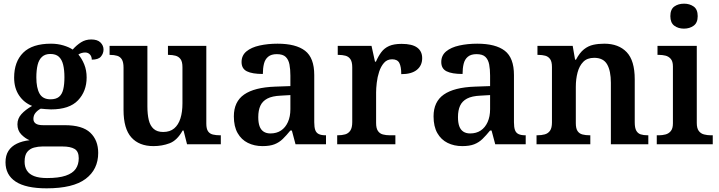

<svg xmlns="http://www.w3.org/2000/svg" viewBox="-20 -786 3919 1046"><path d="M234 240Q121 240 65.5 203.5Q10 167 10 98Q10 61 26 36Q42 11 72 -3.5Q102 -18 141 -22Q117 -32 96 -53.5Q75 -75 75 -109Q75 -140 96.5 -164Q118 -188 155 -209Q111 -226 84 -266Q57 -306 57 -363Q57 -450 106.5 -499Q156 -548 258 -548Q294 -548 325.5 -538.5Q357 -529 376 -516Q397 -540 421.5 -555.5Q446 -571 477 -571Q511 -571 527.5 -554.5Q544 -538 544 -516Q544 -495 530 -478Q516 -461 480 -461Q480 -478 470 -489Q460 -500 444 -500Q434 -500 424 -497Q414 -494 407 -489Q426 -467 439 -435Q452 -403 452 -364Q452 -289 405 -239.5Q358 -190 258 -190Q247 -190 229.5 -191.5Q212 -193 202 -194Q186 -186 174 -172Q162 -158 162 -138Q162 -122 174.5 -113Q187 -104 215 -104H333Q429 -104 472 -63Q515 -22 515 47Q515 137 446.5 188.5Q378 240 234 240ZM236 184Q300 184 338 171Q376 158 392.5 134Q409 110 409 76Q409 39 386.5 25.5Q364 12 320 12H211Q188 12 165.5 18Q143 24 128.5 41.5Q114 59 114 95Q114 123 126.5 143Q139 163 166 173.5Q193 184 236 184ZM255 -245Q285 -245 301.5 -258.5Q318 -272 324.5 -299Q331 -326 331 -365Q331 -405 324 -433.5Q317 -462 300.5 -477Q284 -492 254 -492Q226 -492 209 -476.5Q192 -461 185 -432.5Q178 -404 178 -364Q178 -307 195.5 -276Q213 -245 255 -245Z M816 10Q738 10 695.5 -37.5Q653 -85 653 -187V-417Q653 -447 644 -462Q635 -477 618.5 -482Q602 -487 579 -487H577V-536H783V-207Q783 -163 790.5 -132Q798 -101 817 -84Q836 -67 869 -67Q906 -67 929 -86.5Q952 -106 963 -141Q974 -176 974 -223V-420Q974 -450 963.5 -464Q953 -478 936 -482.5Q919 -487 898 -487H895V-536H1104V-113Q1104 -84 1113.5 -70.5Q1123 -57 1140 -53Q1157 -49 1177 -49H1183V0H999L980 -75H975Q945 -21 904 -5.5Q863 10 816 10Z M1410 10Q1366 10 1330.5 -7.5Q1295 -25 1274.5 -61Q1254 -97 1254 -152Q1254 -232 1310 -271Q1366 -310 1479 -314L1562 -317V-374Q1562 -408 1557 -434.5Q1552 -461 1536.5 -476Q1521 -491 1488 -491Q1458 -491 1441 -477Q1424 -463 1418 -438.5Q1412 -414 1412 -383Q1354 -383 1325 -397.5Q1296 -412 1296 -448Q1296 -484 1322.5 -506Q1349 -528 1394 -538Q1439 -548 1492 -548Q1592 -548 1642 -509.5Q1692 -471 1692 -377V-120Q1692 -93 1697.5 -77.5Q1703 -62 1717 -55.5Q1731 -49 1753 -49H1756V0H1590L1570 -75H1562Q1540 -48 1520.5 -29Q1501 -10 1475.5 0Q1450 10 1410 10ZM1453 -59Q1487 -59 1511 -75Q1535 -91 1548.5 -121Q1562 -151 1562 -191V-268L1510 -265Q1463 -263 1436.5 -249Q1410 -235 1398.5 -210Q1387 -185 1387 -148Q1387 -118 1394 -98.5Q1401 -79 1416 -69Q1431 -59 1453 -59Z M1817 0V-49H1820Q1843 -49 1860.5 -54Q1878 -59 1888.5 -74.5Q1899 -90 1899 -121V-419Q1899 -449 1889 -463.5Q1879 -478 1862 -482.5Q1845 -487 1823 -487H1820V-536H2004L2023 -450H2028Q2041 -480 2057.5 -502Q2074 -524 2100 -535.5Q2126 -547 2168 -547Q2225 -547 2252.5 -527Q2280 -507 2280 -469Q2280 -429 2251 -405.5Q2222 -382 2166 -382Q2166 -423 2155.5 -443Q2145 -463 2116 -463Q2089 -463 2072 -443.5Q2055 -424 2045.5 -395Q2036 -366 2032.5 -335Q2029 -304 2029 -283V-116Q2029 -87 2039 -72.5Q2049 -58 2066 -53.5Q2083 -49 2103 -49H2134V0Z M2498 10Q2454 10 2418.5 -7.5Q2383 -25 2362.5 -61Q2342 -97 2342 -152Q2342 -232 2398 -271Q2454 -310 2567 -314L2650 -317V-374Q2650 -408 2645 -434.5Q2640 -461 2624.5 -476Q2609 -491 2576 -491Q2546 -491 2529 -477Q2512 -463 2506 -438.5Q2500 -414 2500 -383Q2442 -383 2413 -397.5Q2384 -412 2384 -448Q2384 -484 2410.5 -506Q2437 -528 2482 -538Q2527 -548 2580 -548Q2680 -548 2730 -509.5Q2780 -471 2780 -377V-120Q2780 -93 2785.5 -77.5Q2791 -62 2805 -55.5Q2819 -49 2841 -49H2844V0H2678L2658 -75H2650Q2628 -48 2608.5 -29Q2589 -10 2563.5 0Q2538 10 2498 10ZM2541 -59Q2575 -59 2599 -75Q2623 -91 2636.5 -121Q2650 -151 2650 -191V-268L2598 -265Q2551 -263 2524.5 -249Q2498 -235 2486.5 -210Q2475 -185 2475 -148Q2475 -118 2482 -98.5Q2489 -79 2504 -69Q2519 -59 2541 -59Z M2903 0V-49H2907Q2930 -49 2948 -54Q2966 -59 2976.5 -74Q2987 -89 2987 -119V-421Q2987 -450 2977 -464Q2967 -478 2950.5 -482.5Q2934 -487 2912 -487H2908V-536H3100L3113 -461H3118Q3138 -499 3161.5 -517.5Q3185 -536 3212.5 -542Q3240 -548 3272 -548Q3350 -548 3394 -502Q3438 -456 3438 -354V-120Q3438 -89 3446.5 -74Q3455 -59 3470.5 -54Q3486 -49 3508 -49H3512V0H3308V-335Q3308 -400 3287.5 -435.5Q3267 -471 3217 -471Q3179 -471 3157.5 -449Q3136 -427 3126.5 -391Q3117 -355 3117 -313V-115Q3117 -86 3126.5 -72Q3136 -58 3153 -53.5Q3170 -49 3192 -49H3196V0Z M3558 0V-49H3571Q3588 -49 3605.5 -53.5Q3623 -58 3634.5 -72Q3646 -86 3646 -114V-424Q3646 -452 3634 -465.5Q3622 -479 3605 -483Q3588 -487 3571 -487H3562V-536H3776V-116Q3776 -87 3787 -72.5Q3798 -58 3816 -53.5Q3834 -49 3851 -49H3863V0ZM3706 -630Q3675 -630 3653.5 -646Q3632 -662 3632 -698Q3632 -735 3653.5 -750.5Q3675 -766 3707 -766Q3737 -766 3759 -750.5Q3781 -735 3781 -698Q3781 -662 3759 -646Q3737 -630 3706 -630Z"/></svg>

Font: Noto Serif Kannada SemiBold
Style: Regular
Weight: 600
Version: Version 2.003